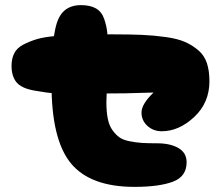

<svg xmlns="http://www.w3.org/2000/svg" viewBox="-20 -730 862 749"><path d="M505 -1Q600 -1 654 -21Q708 -41 708 -97Q708 -134 676 -152.5Q644 -171 593 -171Q556 -171 533.5 -172.5Q511 -174 485.5 -179Q460 -184 445.5 -194.5Q431 -205 418.5 -222.5Q406 -240 400.5 -267Q395 -294 395 -331Q395 -347 398 -419Q401 -491 401 -533Q401 -577 398.5 -602.5Q396 -628 386.5 -656Q377 -684 354.5 -697Q332 -710 296 -710Q255 -710 230 -687.5Q205 -665 195 -614Q185 -563 183 -525.5Q181 -488 181 -415Q181 -406 181 -401Q181 -185 256.5 -93Q332 -1 505 -1ZM611 -218Q678 -218 737.5 -273.5Q797 -329 797 -413Q797 -454 787 -484Q777 -514 753.5 -534Q730 -554 701.5 -566.5Q673 -579 626.5 -585.5Q580 -592 533.5 -594Q487 -596 418 -596Q345 -596 299 -595Q253 -594 203 -590Q153 -586 124.5 -577.5Q96 -569 71 -556Q46 -543 35.5 -522Q25 -501 25 -473Q25 -433 44 -409.5Q63 -386 112 -377Q161 -368 193.5 -366Q226 -364 303 -365Q332 -365 347 -365Q474 -365 579 -369Q532 -324 532 -291Q532 -260 555 -239Q578 -218 611 -218Z"/></svg>

Font: Cherry Bomb
Style: Regular
Weight: 400
Designer: satsuyako
Foundry: satsuyako
Version: Version 4.0